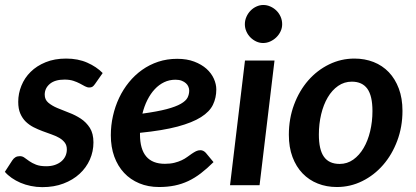

<svg xmlns="http://www.w3.org/2000/svg" viewBox="-29 -762 1710 790"><path d="M362 -416.5 393.5 -461.5C376.5 -478.8 355.3 -493.1 330 -504.2C304.7 -515.4 275.7 -521 243 -521C211.3 -521 183.2 -516 158.8 -506C134.2 -496 113.7 -482.8 97 -466.2C80.3 -449.8 67.7 -430.8 59 -409.2C50.3 -387.8 46 -365.7 46 -343C46 -324 48.8 -307.9 54.5 -294.8C60.2 -281.6 67.8 -270.4 77.2 -261.2C86.8 -252.1 97.4 -244.5 109.2 -238.5C121.1 -232.5 133.2 -227.2 145.8 -222.5C158.2 -217.8 170.5 -213.4 182.5 -209.2C194.5 -205.1 205.2 -200.2 214.8 -194.8C224.2 -189.2 231.8 -182.8 237.5 -175.2C243.2 -167.8 246 -158.3 246 -147C246 -137.7 244.2 -128.8 240.5 -120.5C236.8 -112.2 231.3 -104.8 224 -98.5C216.7 -92.2 207.8 -87.2 197.2 -83.5C186.8 -79.8 174.7 -78 161 -78C144 -78 130.1 -80.2 119.2 -84.5C108.4 -88.8 99.2 -93.6 91.8 -98.8C84.2 -103.9 77.7 -108.7 72 -113C66.3 -117.3 60 -119.5 53 -119.5C45.7 -119.5 39.5 -118 34.5 -115C29.5 -112 25.2 -107.7 21.5 -102L-9 -55C-1.3 -46 8 -37.7 19 -30C30 -22.3 42.1 -15.7 55.2 -10C68.4 -4.3 82.7 0.1 98 3.2C113.3 6.4 129 8 145 8C177.3 8 206.4 3.1 232.2 -6.8C258.1 -16.6 280.2 -29.9 298.5 -46.8C316.8 -63.6 330.9 -83.2 340.8 -105.5C350.6 -127.8 355.5 -151.3 355.5 -176C355.5 -200.3 350.6 -220.2 340.8 -235.8C330.9 -251.2 318.5 -263.9 303.5 -273.8C288.5 -283.6 272.4 -291.8 255.2 -298.2C238.1 -304.8 222 -311.2 207 -317.5C192 -323.8 179.6 -331.2 169.8 -339.5C159.9 -347.8 155 -358.8 155 -372.5C155 -390.2 162 -404.9 176 -416.8C190 -428.6 210.2 -434.5 236.5 -434.5C250.5 -434.5 262.6 -432.8 272.8 -429.5C282.9 -426.2 291.9 -422.4 299.8 -418.2C307.6 -414.1 314.5 -410.3 320.5 -407C326.5 -403.7 332.5 -402 338.5 -402C343.8 -402 348.2 -403.1 351.5 -405.2C354.8 -407.4 358.3 -411.2 362 -416.5Z M861 -394C861 -408.3 857.7 -423 851 -438C844.3 -453 834.2 -466.6 820.8 -478.8C807.2 -490.9 790.4 -500.8 770.2 -508.5C750.1 -516.2 726.7 -520 700 -520C672.3 -520 646.4 -516 622.2 -508C598.1 -500 575.9 -488.8 555.8 -474.5C535.6 -460.2 517.5 -443.2 501.5 -423.5C485.5 -403.8 472 -382.3 461 -359C450 -335.7 441.6 -311 435.8 -285C429.9 -259 427 -232.5 427 -205.5C427 -173.2 431.8 -143.9 441.2 -117.8C450.8 -91.6 464.2 -69.2 481.5 -50.8C498.8 -32.2 519.7 -17.9 544 -7.8C568.3 2.4 595.5 7.5 625.5 7.5C648.5 7.5 669.8 5.5 689.5 1.5C709.2 -2.5 727.8 -8.7 745.5 -17C763.2 -25.3 780.5 -36 797.5 -49C814.5 -62 831.8 -77.3 849.5 -95L818 -133C815 -136.3 811.6 -139 807.8 -141C803.9 -143 800 -144 796 -144C789.3 -144 783.2 -142.6 777.5 -139.8C771.8 -136.9 766.1 -133.5 760.2 -129.5C754.4 -125.5 748.1 -121 741.2 -116C734.4 -111 726.8 -106.5 718.2 -102.5C709.8 -98.5 699.8 -95.1 688.5 -92.2C677.2 -89.4 664.2 -88 649.5 -88C581.2 -88 547 -128.3 547 -209V-215.5C609.7 -221.8 661.2 -230.4 701.8 -241.2C742.2 -252.1 774.3 -265 798 -280C821.7 -295 838.1 -312 847.2 -331C856.4 -350 861 -371 861 -394ZM693 -434C703 -434 711.6 -432.6 718.8 -429.8C725.9 -426.9 731.8 -423.4 736.2 -419.2C740.8 -415.1 744.1 -410.3 746.2 -405C748.4 -399.7 749.5 -394.5 749.5 -389.5C749.5 -379.2 747.2 -369.5 742.8 -360.5C738.2 -351.5 729.1 -343 715.2 -335C701.4 -327 681.9 -319.7 656.8 -313C631.6 -306.3 598.3 -300.2 557 -294.5C562 -314.8 568.8 -333.6 577.5 -350.8C586.2 -367.9 596.2 -382.7 607.8 -395C619.2 -407.3 632.2 -416.9 646.5 -423.8C660.8 -430.6 676.3 -434 693 -434Z M1100.5 -513H979L917.5 0H1039ZM1132 -662.5C1132 -673.5 1129.8 -683.8 1125.5 -693.5C1121.2 -703.2 1115.4 -711.5 1108.2 -718.5C1101.1 -725.5 1092.8 -731.1 1083.5 -735.2C1074.2 -739.4 1064.5 -741.5 1054.5 -741.5C1044.8 -741.5 1035.4 -739.4 1026.2 -735.2C1017.1 -731.1 1009 -725.4 1002 -718.2C995 -711.1 989.3 -702.7 985 -693C980.7 -683.3 978.5 -673.2 978.5 -662.5C978.5 -651.8 980.6 -641.8 984.8 -632.5C988.9 -623.2 994.5 -615 1001.5 -608C1008.5 -601 1016.5 -595.4 1025.5 -591.2C1034.5 -587.1 1043.8 -585 1053.5 -585C1063.5 -585 1073.2 -587.1 1082.5 -591.2C1091.8 -595.4 1100.2 -601 1107.5 -608C1114.8 -615 1120.8 -623.2 1125.2 -632.5C1129.8 -641.8 1132 -651.8 1132 -662.5Z M1368.5 -87.5C1339.5 -87.5 1318 -97.2 1304 -116.8C1290 -136.2 1283 -166.8 1283 -208.5C1283 -237.8 1286.2 -265.7 1292.5 -292C1298.8 -318.3 1307.8 -341.4 1319.5 -361.2C1331.2 -381.1 1345.4 -396.8 1362.2 -408.5C1379.1 -420.2 1397.8 -426 1418.5 -426C1447.2 -426 1468.5 -416.2 1482.5 -396.8C1496.5 -377.2 1503.5 -346.7 1503.5 -305C1503.5 -276 1500.3 -248.3 1494 -222C1487.7 -195.7 1478.7 -172.6 1467 -152.8C1455.3 -132.9 1441.2 -117.1 1424.5 -105.2C1407.8 -93.4 1389.2 -87.5 1368.5 -87.5ZM1357 7.5C1394 7.5 1428.8 -0.6 1461.5 -16.8C1494.2 -32.9 1522.8 -55.1 1547.2 -83.2C1571.8 -111.4 1591.2 -144.6 1605.5 -182.8C1619.8 -220.9 1627 -262 1627 -306C1627 -340.3 1622 -370.8 1612 -397.5C1602 -424.2 1588.2 -446.7 1570.8 -465C1553.2 -483.3 1532.4 -497.2 1508.2 -506.8C1484.1 -516.2 1457.8 -521 1429.5 -521C1392.5 -521 1357.7 -513 1325 -497C1292.3 -481 1263.7 -459 1239.2 -431C1214.8 -403 1195.3 -369.8 1181 -331.5C1166.7 -293.2 1159.5 -251.8 1159.5 -207.5C1159.5 -173.2 1164.5 -142.7 1174.5 -116C1184.5 -89.3 1198.3 -66.8 1216 -48.5C1233.7 -30.2 1254.5 -16.2 1278.5 -6.8C1302.5 2.8 1328.7 7.5 1357 7.5Z"/></svg>

Font: Lato
Style: Bold Italic
Weight: 700
Italic angle: -7°
Designer: Lukasz Dziedzic
Foundry: tyPoland Lukasz Dziedzic
Version: Version 2.007; 2014-02-27